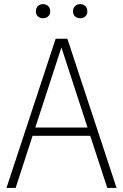

<svg xmlns="http://www.w3.org/2000/svg" viewBox="-20 -932 610 952"><path d="M12 0 256 -740H314L558 0H512L427.5 -258.5H141.5L57.5 0ZM155 -299.5H414L284.5 -697ZM377.5 -841.5Q362 -841.5 352 -850.8Q342 -860 342 -876Q342 -892 352 -901.8Q362 -911.5 377.5 -911.5Q393.5 -911.5 403.2 -901.8Q413 -892 413 -876Q413 -860 403.2 -850.8Q393.5 -841.5 377.5 -841.5ZM193.5 -841.5Q177.5 -841.5 167.8 -850.8Q158 -860 158 -876Q158 -892 167.8 -901.8Q177.5 -911.5 193.5 -911.5Q209 -911.5 219 -901.8Q229 -892 229 -876Q229 -860 219 -850.8Q209 -841.5 193.5 -841.5Z"/></svg>

Font: Encode Sans Cnd XLt
Style: Regular
Weight: 200
Width: 3
Designer: Multiple Designers
Foundry: Impallari Type
Version: Version 3.002; ttfautohint (v1.8.3) -l 8 -r 50 -G 200 -x 14 